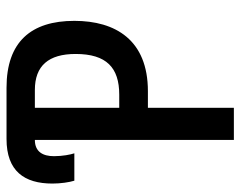

<svg xmlns="http://www.w3.org/2000/svg" viewBox="-96 -658 754 603"><g transform="rotate(-90 281.5 -357.0)"><path d="M143 -625V0H244V-270H296C457 -270 517 -372 517 -501C517 -637 451 -714 307 -714H146C45 -714 6 -658 6 -570C6 -544 10 -517 15 -501H101C97 -513 92 -538 92 -565C92 -600 106 -625 143 -625ZM285 -360H244V-625H300C376 -625 413 -582 413 -497C413 -400 370 -360 285 -360Z"/></g></svg>

Font: Noto Sans Mono SemiCondensed Medium
Style: Regular
Weight: 500
Width: 4
Designer: Monotype Design Team
Foundry: Monotype Imaging Inc.
Version: Version 2.014